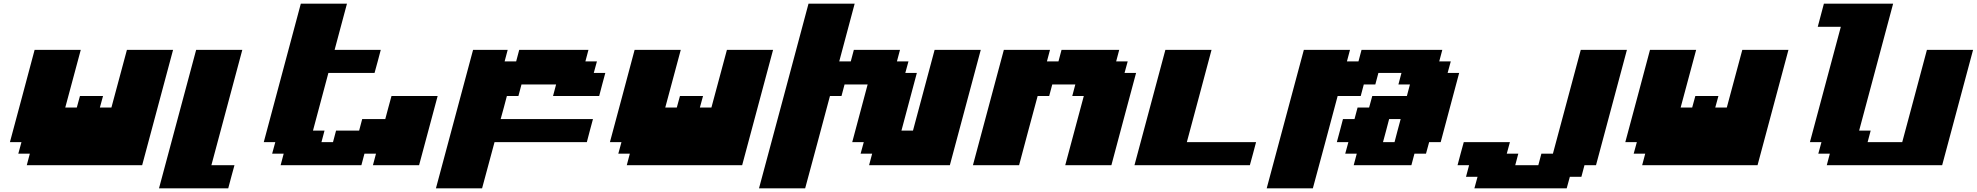

<svg xmlns="http://www.w3.org/2000/svg" viewBox="-20 -895 10707 1040"><path d="M125 0H750Q777.8 -104 833.7 -312.3Q889.6 -520.5 917.5 -625H667.5L583.5 -312.5H521L538.1 -375H413.1L396 -312.5H333.5L417.5 -625H167.5Q145.5 -542 100.8 -375Q56.2 -208 33.7 -125H96.2L79.1 -62.5H141.6Z M841.3 125H1216.3Q1221.7 104 1232.9 62.5Q1244.1 21 1250 0H1125Q1152.8 -104 1208.7 -312.3Q1264.6 -520.5 1292.5 -625H1042.5Q1008.8 -500 941.9 -250Q875 0 841.3 125Z M2000 0H2250Q2266.6 -62.5 2300.3 -187.5Q2334 -312.5 2350.6 -375H2100.6Q2094.7 -354 2083.5 -312.3Q2072.3 -270.5 2066.9 -250H1941.9L1925.3 -187.5H1800.3L1783.7 -125H1721.2L1737.8 -187.5H1675.3L1758.8 -500H2008.8Q2014.6 -520.5 2025.9 -562.3Q2037.1 -604 2042.5 -625H1792.5Q1803.7 -667 1825.9 -750Q1848.1 -833 1859.4 -875H1609.4L1408.7 -125H1471.2L1454.1 -62.5H1516.6L1500 0H1937.5L1954.1 -62.5H2016.6Z M2341.3 125H2591.3Q2602.5 83 2625 0Q2647.5 -83 2658.7 -125H3158.7Q3164.1 -145.5 3175 -187.3Q3186 -229 3191.9 -250H2691.9Q2697.8 -270.5 2709 -312.3Q2720.2 -354 2725.6 -375H2788.1L2804.7 -437.5H2992.2L2975.6 -375H3225.6Q3231 -395.5 3241.9 -437.3Q3252.9 -479 3258.8 -500H3196.3L3213.4 -562.5H3150.9L3167.5 -625H2792.5L2775.9 -562.5H2713.4L2730 -625H2542.5Q2508.8 -500 2441.9 -250Q2375 0 2341.3 125Z M3375 0H4000Q4027.8 -104 4083.7 -312.3Q4139.6 -520.5 4167.5 -625H3917.5L3833.5 -312.5H3771L3788.1 -375H3663.1L3646 -312.5H3583.5L3667.5 -625H3417.5Q3395.5 -542 3350.8 -375Q3306.2 -208 3283.7 -125H3346.2L3329.1 -62.5H3391.6Z M4091.3 125H4341.3Q4363.8 42 4408.7 -124.8Q4453.6 -291.5 4475.6 -375H4538.1L4554.7 -437.5H4679.7L4596.2 -125H4658.7L4641.6 -62.5H4704.1L4687.5 0H5125Q5152.8 -104 5208.7 -312.3Q5264.6 -520.5 5292.5 -625H5042.5L4925.3 -187.5H4862.8L4946.3 -500H4883.8L4900.9 -562.5H4838.4L4855 -625H4605L4588.4 -562.5H4525.9L4609.4 -875H4359.4Q4314.9 -708 4225.6 -375Q4136.2 -42 4091.3 125Z M5750 0H6000Q6022 -83 6066.7 -250Q6111.3 -417 6133.8 -500H6071.3L6088.4 -562.5H6025.9L6042.5 -625H5730L5713.4 -562.5H5650.9L5667.5 -625H5417.5Q5389.6 -520.5 5333.7 -312.3Q5277.8 -104 5250 0H5500Q5516.6 -62.5 5550 -187.5Q5583.5 -312.5 5600.6 -375H5663.1L5679.7 -437.5H5804.7L5788.1 -375H5850.6Q5834 -312.5 5800.3 -187.5Q5766.6 -62.5 5750 0Z M6125 0H6750Q6755.9 -21 6767.1 -62.5Q6778.3 -104 6783.7 -125H6408.7Q6431.2 -208.5 6475.8 -375.2Q6520.5 -542 6542.5 -625H6292.5Q6264.6 -520.5 6208.7 -312.3Q6152.8 -104 6125 0Z M6841.3 125H7091.3Q7113.8 42 7158.7 -124.8Q7203.6 -291.5 7225.6 -375H7350.6L7367.2 -437.5H7429.7L7446.3 -500H7571.3L7554.7 -437.5H7617.2L7600.6 -375H7413.1L7396 -312.5H7333.5L7316.9 -250H7254.4Q7249 -229 7238 -187.3Q7227.1 -145.5 7221.2 -125H7283.7L7266.6 -62.5H7329.1L7312.5 0H7625L7641.6 -62.5H7704.1L7721.2 -125H7783.7Q7800.3 -187.5 7833.7 -312.5Q7867.2 -437.5 7883.8 -500H7821.3L7838.4 -562.5H7775.9L7792.5 -625H7355L7338.4 -562.5H7275.9L7292.5 -625H7042.5Q7008.8 -500 6941.9 -250Q6875 0 6841.3 125ZM7533.7 -125H7471.2Q7477.1 -145.5 7488 -187.3Q7499 -229 7504.4 -250H7566.9Q7561 -229 7550 -187.3Q7539.1 -145.5 7533.7 -125Z M7966.3 125H8466.3L8483.4 62.5H8545.9L8562.5 0H8625Q8652.8 -104 8708.7 -312.3Q8764.6 -520.5 8792.5 -625H8542.5L8391.6 -62.5H8329.1L8312.5 0H8187.5L8204.1 -62.5H8141.6L8158.7 -125H7908.7Q7902.8 -104 7891.6 -62.5Q7880.4 -21 7875 0H7937.5L7920.9 62.5H7983.4Z M8875 0H9500Q9527.8 -104 9583.7 -312.3Q9639.6 -520.5 9667.5 -625H9417.5L9333.5 -312.5H9271L9288.1 -375H9163.1L9146 -312.5H9083.5L9167.5 -625H8917.5Q8895.5 -542 8850.8 -375Q8806.2 -208 8783.7 -125H8846.2L8829.1 -62.5H8891.6Z M9875 0H10500Q10527.8 -104 10583.7 -312.3Q10639.6 -520.5 10667.5 -625H10417.5Q10395.5 -542 10350.8 -375.2Q10306.2 -208.5 10283.7 -125H10096.2L10112.8 -187.5H10050.3L10234.4 -875H9859.4Q9854 -854 9842.8 -812.5Q9831.5 -771 9826.2 -750H9951.2Q9923.3 -646 9867.4 -437.5Q9811.5 -229 9783.7 -125H9846.2L9829.1 -62.5H9891.6Z"/></svg>

Font: Faithful 32x
Style: BoldOblique
Weight: 400
Foundry: Faithful Resource Pack
Version: Version 1.0; January 27, 2023